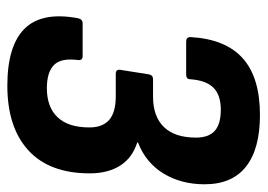

<svg xmlns="http://www.w3.org/2000/svg" viewBox="-120 -582 711 510"><g transform="rotate(90 235.0 -327.5)"><path d="M208 8Q102 8 56.5 -38Q11 -84 29 -180Q32 -192 42 -192H130Q141 -192 140 -180Q134 -135 153 -116Q172 -97 215 -97Q265 -97 292 -125.5Q319 -154 319 -210Q319 -245 299 -262.5Q279 -280 236 -280H177Q164 -280 166 -292L178 -368Q180 -379 191 -379H237Q290 -379 318 -408Q346 -437 346 -493Q346 -527 328 -543Q310 -559 272 -559Q233 -559 213.5 -539.5Q194 -520 191 -478Q191 -467 179 -467H91Q79 -467 79 -478Q84 -571 135 -617Q186 -663 286 -663Q376 -663 423 -626Q470 -589 470 -516Q470 -454 441.5 -407Q413 -360 359 -339V-337Q400 -324 420.5 -291.5Q441 -259 441 -211Q441 -104 380 -48Q319 8 208 8Z"/></g></svg>

Font: Sofia Sans Condensed ExtraBold
Style: Italic
Weight: 800
Italic angle: -9°
Version: Version 4.100